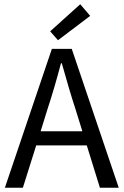

<svg xmlns="http://www.w3.org/2000/svg" viewBox="-20 -887 584 907"><path d="M203 -367 172 -267H369L338 -367Q320 -422 304 -476.5Q288 -531 272 -588H268Q253 -531 237 -476.5Q221 -422 203 -367ZM3 0 225 -656H319L541 0H452L390 -200H151L88 0ZM254 -697 217 -739 359 -867 406 -812Z"/></svg>

Font: Giro Regular
Style: Regular
Weight: 400
Designer: Paul D. Hunt
Foundry: Adobe Systems Incorporated
Version: Version 1.000;PS 1.0;hotconv 1.0.88;makeotf.lib2.5.647800